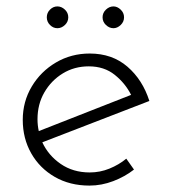

<svg xmlns="http://www.w3.org/2000/svg" viewBox="-20 -571 527 599"><path d="M259 8Q198 8 151 -19Q104 -46 77.5 -92.5Q51 -139 51 -197Q51 -254 79 -301Q107 -348 154.5 -376Q202 -404 260 -404Q330 -404 377.5 -363Q425 -322 446 -256L112 -127Q131 -86 169.5 -59.5Q208 -33 260 -33Q292 -33 321.5 -45Q351 -57 374 -76L398 -42Q370 -20 333.5 -6Q297 8 259 8ZM97 -199Q97 -180 101 -162L389 -275Q371 -311 338 -337.5Q305 -364 257 -364Q212 -364 176 -342Q140 -320 118.5 -283Q97 -246 97 -199ZM126 -517Q126 -531 136 -541Q146 -551 159 -551Q172 -551 182.5 -541Q193 -531 193 -517Q193 -503 182.5 -493Q172 -483 159 -483Q146 -483 136 -493Q126 -503 126 -517ZM300 -517Q300 -531 310.5 -541Q321 -551 334 -551Q346 -551 356.5 -541Q367 -531 367 -517Q367 -503 356.5 -493Q346 -483 334 -483Q321 -483 310.5 -493Q300 -503 300 -517Z"/></svg>

Font: Synthetic Light
Style: Regular
Weight: 300
Designer: Santiago Orozco
Foundry: Typemade
Version: Version 2.000; ttfautohint (v1.8.4.7-5d5b)